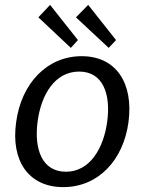

<svg xmlns="http://www.w3.org/2000/svg" viewBox="-20 -756 592 786"><path d="M185 -736 137 -685 270 -560 299 -592ZM341 -736 291 -685 425 -560 455 -592ZM239 10C382 10 485 -100 506 -256C527 -414 457 -526 314 -526C173 -526 67 -415 46 -255C24 -99 96 10 239 10ZM250 -53C151 -53 119 -147 134 -259C149 -371 206 -463 304 -463C401 -463 434 -372 419 -259C404 -147 347 -53 250 -53Z"/></svg>

Font: United Sans
Style: Italic
Weight: 400
Italic angle: -8°
Designer: Pablo Impallari, Rodrigo Fuenzalida (Modified by Dan O. Williams)
Version: Version 1.000;PS 001.000;hotconv 1.0.88;makeotf.lib2.5.64775